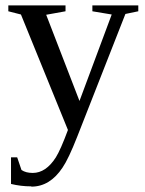

<svg xmlns="http://www.w3.org/2000/svg" viewBox="-20 -479 540 715"><path d="M97 216 96 215Q58 215 21 206V107H44L60 154Q76 165 102 165Q151 165 188 107Q206 78 233 5L58 -425L11 -437V-459H224V-437L152 -424L276 -103L396 -425L324 -437V-459H495V-437L447 -427L268 29Q235 113 213 145Q166 216 97 216Z"/></svg>

Font: Libra Serif Modern
Style: Regular
Weight: 400
Designer: Stefan Peev, Context Ltd
Foundry: Stefan Peev, Context Ltd
Version: Version 1.000